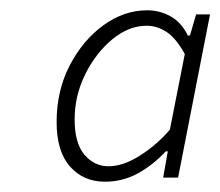

<svg xmlns="http://www.w3.org/2000/svg" viewBox="-20 -751 428 373"><path d="M184 -398Q142 -398 116 -427.5Q90 -457 90 -514Q90 -575 115.5 -624Q141 -673 181 -702Q221 -731 266 -731Q290 -731 311 -719.5Q332 -708 345 -682H349L361 -723H388L326 -406H297L306 -457H302Q277 -430 247.5 -414Q218 -398 184 -398ZM191 -428Q219 -428 251.5 -448.5Q284 -469 310 -499L339 -646Q322 -677 303.5 -689Q285 -701 265 -701Q230 -701 198 -674.5Q166 -648 145.5 -606.5Q125 -565 125 -519Q125 -473 144 -450.5Q163 -428 191 -428Z"/></svg>

Font: Source Sans 3 ExtraLight Light
Style: Italic
Weight: 300
Italic angle: -11°
Version: Version 3.052;hotconv 1.1.0;makeotfexe 2.6.0